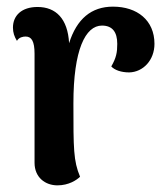

<svg xmlns="http://www.w3.org/2000/svg" viewBox="-20 -548 502 578"><path d="M320 -528C255 -528 211 -491 188 -418C184 -492 148 -527 93 -527C45 -527 19 -501 19 -465C19 -450 23 -438 31 -425C37 -436 50 -438 57 -438C75 -438 84 -424 84 -386V-58C84 -14 116 10 153 10C187 10 211 -6 221 -16C201 -64 201 -100 201 -237C201 -398 237 -471 287 -471C318 -471 333 -452 333 -416C333 -390 330 -374 315 -348C325 -337 345 -330 369 -330C411 -331 445 -367 445 -416C445 -487 393 -528 320 -528Z"/></svg>

Font: Arima Koshi ExtraBold
Style: Regular
Weight: 800
Designer: Joana Correia and Natanael Gama
Foundry: NDISCOVER
Version: Version 1.019;PS 001.019;hotconv 1.0.88;makeotf.lib2.5.64775